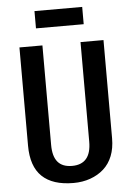

<svg xmlns="http://www.w3.org/2000/svg" viewBox="-59 -921 669 974"><g transform="rotate(-5 275.5 -434.0)"><path d="M276 9Q170 9 116 -42.5Q62 -94 62 -200V-700H179V-193Q179 -135 203 -106.5Q227 -78 276 -78Q373 -78 373 -193V-700H490V-200Q490 -149 474.5 -110Q459 -71 430 -45Q401 -19 361.5 -5Q322 9 276 9ZM397 -877V-789H154V-877Z"/></g></svg>

Font: Pathway Extreme Condensed SemiBold
Style: Regular
Weight: 600
Width: 3
Version: Version 1.001;gftools[0.9.26]